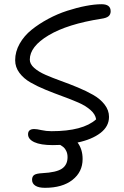

<svg xmlns="http://www.w3.org/2000/svg" viewBox="-20 -709 586 909"><path d="M230 -22Q172.4 -22 142.6 -35.9Q112.8 -49.8 112.8 -73.2Q112.8 -98.1 142.1 -98.1Q153.8 -98.1 176.3 -93Q198.7 -87.9 224.1 -87.9Q372.6 -87.9 435.1 -144Q431.6 -168 408.4 -188.2Q385.3 -208.5 351.1 -223.4Q316.9 -238.3 276.6 -252.9Q236.3 -267.6 196.8 -283.7Q157.2 -299.8 124.8 -318.4Q92.3 -336.9 72 -364Q51.8 -391.1 51.8 -423.8Q51.8 -464.4 73 -502Q94.2 -539.6 129.4 -567.9Q164.6 -596.2 208.3 -619.6Q252 -643.1 298.1 -658Q344.2 -672.9 386.2 -680.9Q428.2 -689 460.9 -689Q503.9 -689 503.9 -655.8Q503.9 -640.6 493.9 -632.1Q483.9 -623.5 459 -620.1Q299.8 -595.2 210.4 -542Q121.1 -488.8 121.1 -426.8Q121.1 -405.8 141.8 -387.5Q162.6 -369.1 195.6 -354.7Q228.5 -340.3 268.6 -325.9Q308.6 -311.5 348.6 -294.9Q388.7 -278.3 421.6 -259.5Q454.6 -240.7 475.3 -213.9Q496.1 -187 496.1 -155.8Q496.1 -110.4 455.3 -79.3Q414.6 -48.3 347.2 -34.2Q371.1 -2.4 371.1 43.9Q371.1 105 323.2 142.6Q275.4 180.2 192.9 180.2Q163.1 180.2 147.5 170.2Q131.8 160.2 131.8 142.1Q131.8 126.5 141.8 119.4Q151.9 112.3 180.2 110.8Q247.1 107.4 273.4 89.4Q299.8 71.3 299.8 35.2Q299.8 18.6 293.9 6.3Q288.1 -5.9 281.7 -11.2Q275.4 -16.6 265.1 -22.9Q253.9 -22 230 -22Z"/></svg>

Font: Shantell Sans Irregular Bouncy
Style: Regular
Weight: 300
Designer: Stephen Nixon, Anya Danilova, Shantell Martin
Foundry: Arrow Type
Version: Version 1.006;[9816181b4]